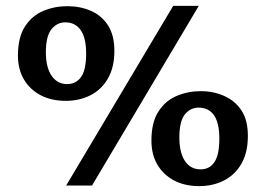

<svg xmlns="http://www.w3.org/2000/svg" viewBox="-20 -617 905 653"><path d="M205 14 569 -597H656L293 14ZM204 -274Q154 -274 117.5 -293.5Q81 -313 61 -347.5Q41 -382 41 -428Q41 -490 65 -527Q89 -564 127.5 -580Q166 -596 209 -596Q253 -596 289.5 -580Q326 -564 347.5 -530.5Q369 -497 369 -444Q369 -388 347 -350Q325 -312 287.5 -293Q250 -274 204 -274ZM208 -331Q239 -331 256 -355.5Q273 -380 273 -435Q273 -488 254.5 -514.5Q236 -541 202 -541Q174 -541 155 -517.5Q136 -494 136 -439Q136 -388 155.5 -359.5Q175 -331 208 -331ZM658 16Q608 16 571.5 -3.5Q535 -23 515 -57.5Q495 -92 495 -139Q495 -201 519 -238Q543 -275 581.5 -291Q620 -307 663 -307Q706 -307 743 -290.5Q780 -274 801.5 -241Q823 -208 823 -155Q823 -98 801 -60Q779 -22 741.5 -3Q704 16 658 16ZM662 -41Q693 -41 709.5 -66Q726 -91 726 -146Q726 -181 718 -204.5Q710 -228 694 -239.5Q678 -251 656 -251Q627 -251 608.5 -227.5Q590 -204 590 -150Q590 -98 609 -69.5Q628 -41 662 -41Z"/></svg>

Font: Literata 18pt Medium
Style: Regular
Weight: 500
Designer: Latin by Veronika Burian and Jose Scaglione. Greek by Irene Vlachou. Cyrillic by Vera Evstafieva.
Foundry: TypeTogether
Version: Version 3.103;gftools[0.9.29]